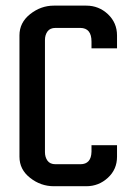

<svg xmlns="http://www.w3.org/2000/svg" viewBox="-20 -645 425 665"><path d="M296.9 -501Q296.9 -547.9 258.3 -548.3H172.4Q153.3 -548.3 144.5 -536.1Q135.7 -523.9 135.7 -506.3V-118.2Q135.7 -100.6 144.5 -88.4Q153.3 -76.2 172.4 -76.2H258.3Q295.9 -76.2 296.9 -119.6Q296.9 -131.3 296.9 -142.1H385.3V-102.1Q385.3 -58.1 353.5 -29.1Q321.8 0 278.8 0H166.5Q121.1 0 84.5 -28.8Q47.4 -57.6 47.4 -102.1V-522.5Q47.4 -566.9 84.5 -596.2Q121.6 -625.5 166.5 -625.5H278.8Q322.3 -625.5 354 -595.7Q385.3 -565.9 385.3 -522.5V-477.5H296.9Z"/></svg>

Font: Uroob
Style: Regular
Weight: 400
Designer: Hussain K H
Foundry: Swanthanthra Malayalam Computing(http://smc.org.in)
Version: Version 2.0.0+20200101